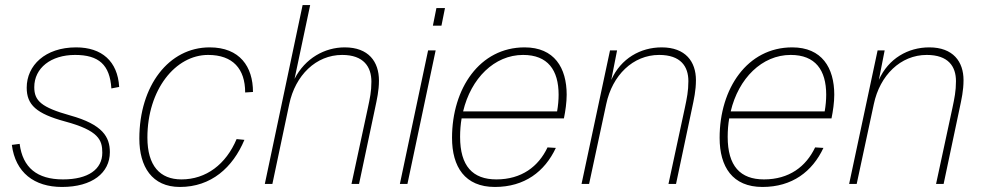

<svg xmlns="http://www.w3.org/2000/svg" viewBox="-20 -730 3906 762"><path d="M226 12C346 12 416 -44 416 -126C416 -186 388 -236 258 -272C144 -304 116 -330 116 -384C116 -460 182 -512 278 -512C372 -512 416 -473 422 -379L453 -385C447 -487 384 -542 282 -542C159 -542 86 -470 86 -382C86 -314 124 -279 238 -248C372 -212 386 -174 386 -124C386 -58 330 -18 230 -18C127 -18 70 -65 58 -159L27 -155C41 -45 116 12 226 12Z M694 12C818 12 904 -65 950 -175L919 -178C877 -78 798 -18 700 -18C615 -18 565 -72 565 -184C565 -374 676 -512 806 -512C904 -512 953 -457 953 -363L984 -365C984 -465 932 -542 812 -542C650 -542 533 -390 533 -180C533 -69 583 12 694 12Z M1031 0H1061L1128 -317C1152 -431 1234 -512 1338 -512C1424 -512 1454 -464 1454 -406C1454 -366 1448 -340 1440 -302L1375 0H1405L1468 -298C1476 -336 1484 -370 1484 -410C1484 -485 1443 -542 1348 -542C1269 -542 1191 -499 1149 -417L1211 -710H1181Z M1698 -628H1732L1746 -698H1712ZM1567 0H1597L1709 -530H1679Z M1944 12C2062 12 2142 -49 2186 -143L2153 -145C2117 -69 2050 -18 1950 -18C1856 -18 1806 -71 1806 -187C1806 -212 1808 -237 1812 -260H2218C2224 -289 2229 -324 2229 -354C2229 -461 2180 -542 2062 -542C1884 -542 1774 -379 1774 -183C1774 -68 1825 12 1944 12ZM2056 -512C2154 -512 2197 -452 2197 -354C2197 -333 2195 -311 2191 -288H1818C1849 -419 1942 -512 2056 -512Z M2288 0H2318L2386 -317C2410 -431 2492 -512 2596 -512C2682 -512 2712 -466 2712 -408C2712 -368 2706 -340 2698 -302L2633 0H2663L2726 -298C2734 -336 2742 -370 2742 -412C2742 -485 2701 -542 2606 -542C2522 -542 2444 -498 2406 -413L2429 -530H2401Z M3006 12C3124 12 3204 -49 3248 -143L3215 -145C3179 -69 3112 -18 3012 -18C2918 -18 2868 -71 2868 -187C2868 -212 2870 -237 2874 -260H3280C3286 -289 3291 -324 3291 -354C3291 -461 3242 -542 3124 -542C2946 -542 2836 -379 2836 -183C2836 -68 2887 12 3006 12ZM3118 -512C3216 -512 3259 -452 3259 -354C3259 -333 3257 -311 3253 -288H2880C2911 -419 3004 -512 3118 -512Z M3350 0H3380L3448 -317C3472 -431 3554 -512 3658 -512C3744 -512 3774 -466 3774 -408C3774 -368 3768 -340 3760 -302L3695 0H3725L3788 -298C3796 -336 3804 -370 3804 -412C3804 -485 3763 -542 3668 -542C3584 -542 3506 -498 3468 -413L3491 -530H3463Z"/></svg>

Font: Geist Thin
Style: Italic
Weight: 100
Italic angle: -12°
Designer: Basement.studio, Andrés Briganti, Mateo Zaragoza
Foundry: Basement.studio, Vercel, Andrés Briganti, Guido Ferreyra, Mateo Zaragoza
Version: Version 1.500